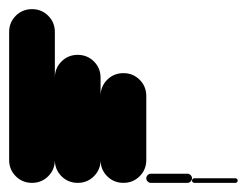

<svg xmlns="http://www.w3.org/2000/svg" viewBox="-20 -400 540 420"><path d="M0 -50H100V-330H0ZM50 -100Q29 -100 14.5 -85.5Q0 -71 0 -50Q0 -29 14.5 -14.5Q29 0 50 0Q71 0 85.5 -14.5Q100 -29 100 -50Q100 -71 85.5 -85.5Q71 -100 50 -100ZM50 -380Q29 -380 14.5 -365.5Q0 -351 0 -330Q0 -309 14.5 -294.5Q29 -280 50 -280Q71 -280 85.5 -294.5Q100 -309 100 -330Q100 -351 85.5 -365.5Q71 -380 50 -380Z M100 -50H200V-230H100ZM150 -100Q129 -100 114.5 -85.5Q100 -71 100 -50Q100 -29 114.5 -14.5Q129 0 150 0Q171 0 185.5 -14.5Q200 -29 200 -50Q200 -71 185.5 -85.5Q171 -100 150 -100ZM150 -280Q129 -280 114.5 -265.5Q100 -251 100 -230Q100 -209 114.5 -194.5Q129 -180 150 -180Q171 -180 185.5 -194.5Q200 -209 200 -230Q200 -251 185.5 -265.5Q171 -280 150 -280Z M200 -50H300V-190H200ZM250 -100Q229 -100 214.5 -85.5Q200 -71 200 -50Q200 -29 214.5 -14.5Q229 0 250 0Q271 0 285.5 -14.5Q300 -29 300 -50Q300 -71 285.5 -85.5Q271 -100 250 -100ZM250 -240Q229 -240 214.5 -225.5Q200 -211 200 -190Q200 -169 214.5 -154.5Q229 -140 250 -140Q271 -140 285.5 -154.5Q300 -169 300 -190Q300 -211 285.5 -225.5Q271 -240 250 -240Z M310 -20Q306 -20 303 -17Q300 -14 300 -10Q300 -6 303 -3Q306 0 310 0H390Q394 0 397 -3Q400 -6 400 -10Q400 -14 397 -17Q394 -20 390 -20Z M405 -10Q403 -10 401.5 -8.5Q400 -7 400 -5Q400 -3 401.5 -1.5Q403 0 405 0H495Q497 0 498.5 -1.5Q500 -3 500 -5Q500 -7 498.5 -8.5Q497 -10 495 -10Z"/></svg>

Font: Wavefont SemiBold
Style: Regular
Weight: 600
Version: Version 3.004;gftools[0.9.33]